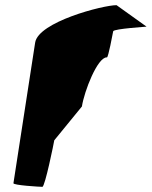

<svg xmlns="http://www.w3.org/2000/svg" viewBox="-20 -723 587 743"><path d="M32 -14C31 -6 134 0 144 0C154 0 189 -172 190 -180L297 -311C306 -370 357 -501 393 -501H394C399 -501 416 -591 418 -602C420 -612 555 -620 547 -620L431 -703C378 -703 128 -638 116 -558Z"/></svg>

Font: Ampere
Style: SuCndIta
Weight: 400
Version: Version 1